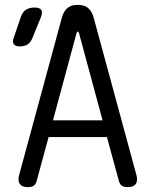

<svg xmlns="http://www.w3.org/2000/svg" viewBox="-20 -760 640 790"><path d="M198 -265H402L305 -624Q303 -630 300 -630Q297 -630 295 -624ZM469 -16 420 -196H180L131 -16Q128 -3 119.5 3.5Q111 10 94 10Q71 10 61.5 -3Q52 -16 59 -41L235 -689Q242 -714 257.5 -727Q273 -740 300 -740Q327 -740 342.5 -727Q358 -714 365 -689L541 -41Q548 -16 538.5 -3Q529 10 506 10Q489 10 480.5 3.5Q472 -3 469 -16ZM114 -605Q107 -587 94.5 -578Q82 -569 62 -569Q43 -569 36.5 -578.5Q30 -588 37 -606L66 -691Q73 -711 87 -720Q101 -729 122 -729Q143 -729 149.5 -719.5Q156 -710 149 -691Z"/></svg>

Font: Maple Mono NL Light
Style: Regular
Weight: 300
Monospace: yes
Designer: subframe7536
Version: Version 7.000